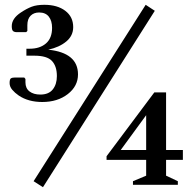

<svg xmlns="http://www.w3.org/2000/svg" viewBox="-20 -770 800 800"><path d="M156 -345Q98 -345 58 -372Q42 -383 31 -396Q20 -409 20 -424Q20 -440 25.5 -443.5Q31 -447 42 -447H81L86 -441V-427Q86 -402 103 -389Q120 -376 148 -376Q183 -376 200 -397.5Q217 -419 217 -453Q217 -494 196.5 -516Q176 -538 123 -538H90V-567H104Q146 -567 171.5 -589Q197 -611 197 -654Q197 -683 183.5 -700.5Q170 -718 143 -718Q121 -718 107.5 -704.5Q94 -691 94 -665V-641L89 -636H50Q40 -636 34.5 -640.5Q29 -645 29 -661Q29 -693 67 -718Q91 -734 112 -742Q133 -750 165 -750Q219 -750 252 -725Q285 -700 285 -657Q285 -621 256 -597Q227 -573 181 -563Q305 -550 305 -460Q305 -411 262.5 -378Q220 -345 156 -345ZM120 -15 587 -750 625 -725 159 10ZM534 0V-15L589 -38V-104H424V-119L623 -385H672V-145H742V-104H672V-38L721 -15V0ZM483 -145H589V-290Z"/></svg>

Font: Spectral SC Medium
Style: Regular
Weight: 500
Designer: Jean-Baptiste Levee
Foundry: Production Type
Version: Version 2.001